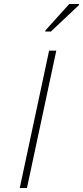

<svg xmlns="http://www.w3.org/2000/svg" viewBox="-20 -942 416 962"><path d="M79 0 226 -688H262L115 0ZM207 -784V-789L327 -922H376V-917L235 -784Z"/></svg>

Font: Saira Expanded Thin
Style: Italic
Weight: 250
Width: 7
Italic angle: -12°
Designer: Hector Gatti with collaboration of the Omnibus-Type team
Foundry: Omnibus-Type
Version: Version 1.101